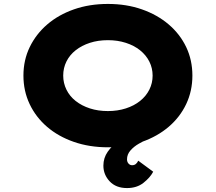

<svg xmlns="http://www.w3.org/2000/svg" viewBox="-20 -738 1095 975"><path d="M625 217Q569 217 537 183Q505 149 505 103Q505 64 527 32.5Q549 1 586 -24.5Q623 -50 665.5 -69Q708 -88 748 -105L768 -50Q758 -44 734.5 -33.5Q711 -23 685.5 -8.5Q660 6 642.5 26Q625 46 625 71Q625 84 632.5 92.5Q640 101 651 101Q662 101 669.5 95Q677 89 682 78L758 134Q742 164 708.5 190.5Q675 217 625 217ZM528 10Q434 10 355 -17.5Q276 -45 219 -94Q162 -143 130.5 -209.5Q99 -276 99 -354Q99 -433 131 -499Q163 -565 220 -614Q277 -663 355.5 -690.5Q434 -718 528 -718Q622 -718 700.5 -690.5Q779 -663 836.5 -614Q894 -565 925.5 -499Q957 -433 957 -354Q957 -276 925.5 -209.5Q894 -143 836.5 -94Q779 -45 700.5 -17.5Q622 10 528 10ZM528 -174Q577 -174 619 -187.5Q661 -201 691.5 -225.5Q722 -250 738.5 -283Q755 -316 755 -354Q755 -392 738.5 -425Q722 -458 691.5 -482.5Q661 -507 619 -520.5Q577 -534 528 -534Q478 -534 436.5 -520.5Q395 -507 364.5 -483Q334 -459 317.5 -426Q301 -393 301 -354Q301 -316 317.5 -282.5Q334 -249 364.5 -225Q395 -201 436.5 -187.5Q478 -174 528 -174Z"/></svg>

Font: Lexend Peta ExtraBold
Style: Regular
Weight: 800
Version: Version 1.007